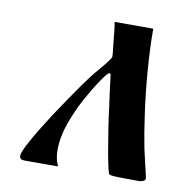

<svg xmlns="http://www.w3.org/2000/svg" viewBox="-59 -509 562 569"><g transform="rotate(10 222.0 -225.0)"><path d="M242 -451H358Q358 -395 363 -329.5Q368 -264 376.5 -202.5Q385 -141 394 -96Q400 -69 403.5 -54.5Q407 -40 409 -31.5Q411 -23 413 -13Q415 -6 408.5 -2.5Q402 1 394 1Q366 1 338 0.5Q310 0 305 -3Q301 -6 290 -66Q283 -106 278 -139Q273 -172 269 -205Q266 -226 263 -248.5Q260 -271 257 -296Q257 -296 256 -297.5Q255 -299 251 -298Q245 -293 240 -286Q235 -279 230 -272Q212 -246 191.5 -208.5Q171 -171 156 -129Q141 -87 141 -47Q141 -21 151 0H49Q35 0 35 -12Q35 -33 109 -148Q147 -205 174 -243.5Q201 -282 218 -301Q253 -342 253 -348Q253 -358 250.5 -377Q248 -396 248 -400Q247 -413 245.5 -425.5Q244 -438 242 -451Z"/></g></svg>

Font: Pochaevsk
Style: Regular
Weight: 400
Version: Version 1.210; ttfautohint (v1.8.4.7-5d5b)